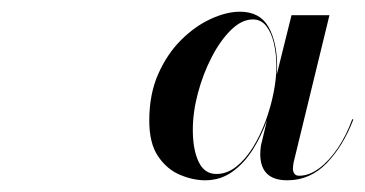

<svg xmlns="http://www.w3.org/2000/svg" viewBox="-20 -784 624 328"><path d="M453.4 -670.4Q453.4 -664.1 452.9 -657L478 -758H542.8L481.6 -506.6Q481.1 -503.9 480.8 -501Q480.4 -498 480.4 -495.8Q480.4 -490.8 482.9 -487.3Q485.3 -483.8 491.2 -483.8Q508.3 -483.8 525.4 -496.6Q542.5 -509.4 557.2 -531.2Q571.9 -553.1 581.8 -580.4L583.6 -579.8Q566.5 -534.8 538.2 -505.4Q509.9 -476 470.8 -476Q424.6 -476 424.6 -521Q424.6 -527 425.8 -535.4L436.1 -578.4Q426.6 -551.9 411.9 -528.5Q397.1 -505.1 376.8 -490.5Q356.5 -476 330.4 -476Q309.7 -476 287.6 -485.3Q265.4 -494.5 250.2 -516.8Q235 -539 235 -578Q235 -623 250.3 -657.6Q265.7 -692.3 289.7 -716Q313.7 -739.7 340.4 -751.8Q367.1 -764 389.8 -764Q424 -764 438.7 -737.9Q453.4 -711.8 453.4 -670.4ZM452.2 -670.4Q452.2 -691.1 448 -709.5Q443.9 -727.8 435 -739.3Q426.1 -750.8 412 -750.8Q393.1 -750.8 374.8 -733Q356.6 -715.2 341.8 -686.7Q327 -658.2 318.2 -625.4Q309.4 -592.5 309.4 -562.4Q309.4 -528.2 319.4 -507.5Q329.3 -486.8 349.6 -486.8Q367.7 -486.8 383.5 -499.2Q399.2 -511.6 411.9 -532Q424.5 -552.4 433.6 -576.8Q442.6 -601.2 447.4 -625.7Q452.2 -650.2 452.2 -670.4Z"/></svg>

Font: Bodoni* 72 Medium
Style: Italic
Weight: 500
Italic angle: -13°
Version: Version 1.002; ttfautohint (v0.97) -l 8 -r 50 -G 200 -x 14 -